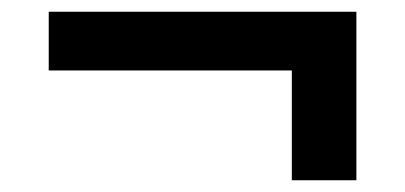

<svg xmlns="http://www.w3.org/2000/svg" viewBox="-20 -430 690 327"><path d="M477 -123V-310H63V-410H587V-123Z"/></svg>

Font: Martian Mono SemiCondensed
Style: Regular
Weight: 400
Width: 4
Designer: Roman Shamin
Foundry: Evil Martians
Version: Version 1.000